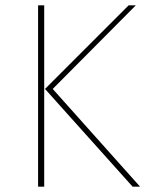

<svg xmlns="http://www.w3.org/2000/svg" viewBox="-20 -701 550 721"><path d="M178 -367 506 0H478L149 -367L463 -681H490ZM146 0H123V-681H146Z"/></svg>

Font: FiraSans
Style: Regular
Weight: 150
Designer: Carrois Corporate & Edenspiekermann AG
Foundry: Carrois Corporate GbR & Edenspiekermann AG
Version: Version 3.106;PS 003.106;hotconv 1.0.70;makeotf.lib2.5.58329